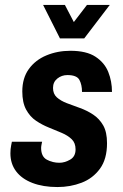

<svg xmlns="http://www.w3.org/2000/svg" viewBox="-20 -743 496 775"><path d="M212 12Q154 12 111 -4.5Q68 -21 45 -51.5Q22 -82 22 -124Q22 -141 25 -156Q28 -171 28 -171H150Q150 -171 148 -161.5Q146 -152 146 -146Q146 -111 169 -98.5Q192 -86 220 -86Q241 -86 263 -98.5Q285 -111 285 -140Q285 -166 269.5 -181Q254 -196 229.5 -206.5Q205 -217 177.5 -228Q150 -239 125.5 -255.5Q101 -272 85.5 -300.5Q70 -329 70 -374Q70 -428 96.5 -464.5Q123 -501 167.5 -519.5Q212 -538 264 -538Q329 -538 365.5 -514Q402 -490 417 -452.5Q432 -415 432 -372H311Q311 -401 300.5 -420.5Q290 -440 252 -440Q229 -440 211.5 -426Q194 -412 194 -388Q194 -364 209.5 -350Q225 -336 250 -326.5Q275 -317 303 -307Q331 -297 356 -280.5Q381 -264 396.5 -237Q412 -210 412 -165Q412 -101 383.5 -62Q355 -23 309.5 -5.5Q264 12 212 12ZM222 -588 154 -723H242L278 -654L331 -723H423L320 -588Z"/></svg>

Font: Archivo Narrow
Style: Bold Italic
Weight: 700
Italic angle: -8°
Designer: Hector Gatti
Foundry: Omnibus-Type
Version: Version 3.002